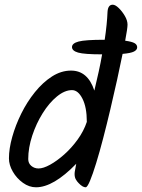

<svg xmlns="http://www.w3.org/2000/svg" viewBox="-20 -791 603 816"><path d="M133 5Q104 5 77.5 -14Q51 -33 34.5 -61.5Q18 -90 18 -118Q18 -159 32 -209Q46 -259 70.5 -308.5Q95 -358 128.5 -399.5Q162 -441 201 -466Q240 -491 282 -491Q353 -491 381 -406Q391 -448 399.5 -486.5Q408 -525 414 -560Q338 -560 312 -567.5Q286 -575 286 -591Q286 -607 314 -614.5Q342 -622 424 -622H425Q435 -689 437 -741Q439 -771 459 -771Q470 -771 484.5 -757Q499 -743 510.5 -723.5Q522 -704 522 -686Q522 -679 519.5 -661.5Q517 -644 512 -618Q541 -614 552 -607.5Q563 -601 563 -590Q563 -579 549.5 -572Q536 -565 501 -562Q491 -512 477.5 -451Q464 -390 449 -326.5Q434 -263 418.5 -203.5Q403 -144 388.5 -97Q374 -50 362.5 -22.5Q351 5 344 5Q331 5 314 -13Q307 -20 302 -29Q297 -38 297 -52Q297 -59 299.5 -70.5Q302 -82 304 -95Q207 5 133 5ZM100 -115Q100 -97 113 -86Q126 -75 144 -75Q164 -75 193 -91Q222 -107 253 -134.5Q284 -162 310 -198Q336 -234 349 -273Q349 -335 330.5 -371.5Q312 -408 286 -408Q255 -408 222 -381Q189 -354 161.5 -310Q134 -266 117 -214.5Q100 -163 100 -115Z"/></svg>

Font: Solitreo
Style: Regular
Weight: 400
Designer: Nathan Gross, Bryan Kirschen, Binghamton University
Foundry: Eli Heuer
Version: Version 1.100; ttfautohint (v1.8.4.7-5d5b)